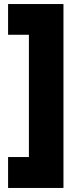

<svg xmlns="http://www.w3.org/2000/svg" viewBox="-20 -750 377 950"><path d="M20 180V27H123V-578H20V-730H294V180Z"/></svg>

Font: MuseoModerno Thin Black
Style: Regular
Weight: 900
Version: Version 1.002